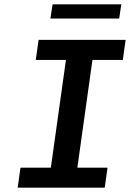

<svg xmlns="http://www.w3.org/2000/svg" viewBox="-20 -871 640 891"><path d="M62 0 75 -93H216L286 -593H146L159 -686H563L550 -593H409L339 -93H479L466 0ZM214 -785 224 -851H543L533 -785Z"/></svg>

Font: Chivo Mono Medium
Style: Italic
Weight: 500
Italic angle: -8.05°
Monospace: yes
Designer: Hector Gatti
Foundry: Omnibus-Type
Version: Version 1.008